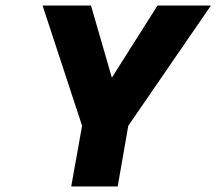

<svg xmlns="http://www.w3.org/2000/svg" viewBox="-20 -670 778 690"><path d="M275 -218 133 -650H307L382 -391L546 -650H738L441 -218L403 0H236Z"/></svg>

Font: Overused Grotesk ExtraBold
Style: Italic
Weight: 800
Italic angle: -10°
Version: Version 0.003